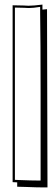

<svg xmlns="http://www.w3.org/2000/svg" viewBox="-20 -759 241 837"><path d="M93 56Q76 55 55 55V36L35 35V-736L83 -735Q91 -734 104 -734Q126 -734 165 -739V-717Q169 -717 185 -719L187 58H168Q141 58 93 56ZM157 -350Q157 -587 155 -703V-728V-729Q125 -724 105 -724Q92 -724 85 -725L45 -726V25L68 26Q116 28 148 28H157Z"/></svg>

Font: Londrina Shadow
Style: Regular
Weight: 400
Designer: Marcelo Magalhaes
Foundry: Marcelo Magalhães
Version: Version 1.002